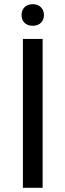

<svg xmlns="http://www.w3.org/2000/svg" viewBox="-20 -897 312 917"><path d="M89.4 -710.9V0H183.6V-710.9ZM83 -825.2C83 -796.4 101.1 -773.9 136.2 -773.9C170.9 -773.9 189.9 -796.4 189.9 -825.2C189.9 -854 170.9 -877 136.2 -877C101.1 -877 83 -854 83 -825.2Z"/></svg>

Font: Vazirmatn
Style: Regular
Weight: 400
Designer: Saber Rastikerdar
Foundry: Saber Rastikerdar
Version: Version 33.003